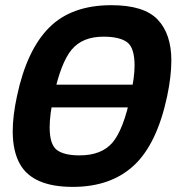

<svg xmlns="http://www.w3.org/2000/svg" viewBox="-20 -710 700 744"><path d="M262.2 14.2Q107.4 14.2 57.6 -73.7Q29.3 -123.5 29.3 -201.7Q29.3 -261.2 45.9 -337.9Q83.5 -515.6 170.2 -602.8Q256.8 -689.9 411.6 -689.9Q538.1 -689.9 591.1 -634Q644 -578.1 644 -475.6Q644 -415 627.9 -337.9Q588.4 -151.9 498.8 -68.8Q409.2 14.2 262.2 14.2ZM288.1 -107.9Q374 -107.9 416.3 -158Q458.5 -208 485.8 -337.9Q501.5 -412.1 501.5 -455.1Q501.5 -525.9 471.9 -546.9Q442.4 -567.9 380.9 -567.9Q299.8 -567.9 257.8 -517.8Q215.8 -467.8 188 -337.9Q172.4 -264.6 172.4 -216.8Q172.4 -150.4 200 -129.2Q227.5 -107.9 288.1 -107.9ZM532.7 -293.9H122.6L141.6 -381.8H551.8Z"/></svg>

Font: Cadman
Style: Bold Italic
Weight: 700
Italic angle: -12°
Designer: Paul James MIller
Foundry: High-Logic / Made with FontCreator
Version: Version 2.114;March 28, 2021;FontCreator 13.0.0.2683 64-bit